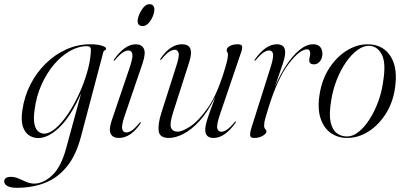

<svg xmlns="http://www.w3.org/2000/svg" viewBox="-95 -648 1923 913"><path d="M291 -2Q267 90.5 222.8 144.5Q178.5 198.5 118.2 221.8Q58 245 -14 245Q-45.5 245 -60.2 236.5Q-75 228 -75 215Q-75 193 -43 193Q-24 193 -6.2 201Q11.5 209 30 217Q48.5 225 68.5 225Q110.5 225 153 185.8Q195.5 146.5 220 55.5L291 -205Q240.5 -92.5 187.2 -42Q134 8.5 86.5 8.5Q63.5 8.5 43.5 -4.2Q23.5 -17 13.8 -46Q4 -75 11.5 -124.5Q20.5 -189 49.2 -245.5Q78 -302 121.8 -345.2Q165.5 -388.5 220 -413Q274.5 -437.5 334.5 -437.5Q367.5 -437.5 388.5 -431Q409.5 -424.5 409.5 -417Q409.5 -411.5 403.8 -409Q398 -406.5 396.5 -401ZM70 -129.5Q63 -81.5 69.2 -56.2Q75.5 -31 88.5 -21.8Q101.5 -12.5 114.5 -12.5Q140 -12.5 169.2 -37.5Q198.5 -62.5 226.8 -104.2Q255 -146 278.8 -196.8Q302.5 -247.5 318 -299.8Q333.5 -352 336.5 -396.5Q338.5 -411.5 335.5 -420Q332.5 -428.5 319 -428.5Q277.5 -428.5 236.5 -405Q195.5 -381.5 160.8 -340Q126 -298.5 102 -244.5Q78 -190.5 70 -129.5Z M583.5 -524Q559.5 -524 559.5 -548Q559.5 -561.5 567.5 -580.2Q575.5 -599 588 -613.5Q600.5 -628 614 -628Q628 -628 633.5 -620.8Q639 -613.5 639 -604Q639 -587.5 631 -569Q623 -550.5 610.5 -537.2Q598 -524 583.5 -524ZM497.5 -96.5Q482 -50.5 486.2 -34.2Q490.5 -18 505 -18Q516.5 -18 531.2 -27.2Q546 -36.5 568 -63.5Q571.5 -68 573.5 -67Q575.5 -65.5 572.5 -60Q526.5 8 469.5 8Q441.5 8 431.5 -12Q421.5 -32 436 -74.5L519 -319Q537.5 -372 534.5 -390Q531.5 -408 515 -408Q504.5 -408 489.5 -398.8Q474.5 -389.5 451.5 -362Q448.5 -358 446 -359.5Q444.5 -360.5 447 -364.5Q498 -437.5 551 -437.5Q578 -437.5 588.8 -416.8Q599.5 -396 583 -347Z M1026.5 -70Q1028.5 -69 1025.5 -65Q974.5 8 920.5 8Q881 8 881 -31Q881 -49 890.2 -78.8Q899.5 -108.5 911 -138.5Q922.5 -168.5 928.5 -187.5Q893 -115.5 853.8 -72.8Q814.5 -30 776.8 -11Q739 8 708 8Q663.5 8 659.5 -25.5Q655.5 -59 672.5 -112L743 -333Q759 -381.5 754.2 -396.5Q749.5 -411.5 736 -411.5Q725 -411.5 710 -402.2Q695 -393 673 -366Q669.5 -362 667.5 -363Q665.5 -364 668.5 -369.5Q714.5 -437.5 771 -437.5Q831.5 -437.5 805.5 -355L728.5 -114.5Q711 -60.5 718.2 -41.2Q725.5 -22 749.5 -22Q772.5 -22 810.8 -47.5Q849 -73 890.2 -130.8Q931.5 -188.5 963.5 -285.5Q980 -336.5 984.5 -357Q989 -377.5 989 -387.5Q989 -395 986 -399.2Q983 -403.5 983 -410Q983 -420.5 997.8 -429Q1012.5 -437.5 1035.5 -437.5Q1053 -437.5 1055.8 -428.5Q1058.5 -419.5 1052.5 -402L953 -110Q934.5 -56.5 938 -39Q941.5 -21.5 957.5 -21.5Q968.5 -21.5 983.2 -30.8Q998 -40 1021 -67.5Q1024 -71.5 1026.5 -70Z M1115.5 -359.5Q1114 -360.5 1116.5 -364.5Q1167.5 -437.5 1221.5 -437.5Q1261 -437.5 1261 -399.5Q1261 -377 1248.8 -342.2Q1236.5 -307.5 1211.5 -233.5Q1235.5 -290.5 1265.8 -336.8Q1296 -383 1329 -410.2Q1362 -437.5 1394.5 -437.5Q1417.5 -437.5 1428.5 -423.5Q1439.5 -409.5 1438 -387.5Q1436.5 -368 1425.2 -355Q1414 -342 1398 -342Q1375.5 -342 1375.5 -361Q1375.5 -370 1377.8 -377.5Q1380 -385 1380 -392.5Q1380 -413.5 1365.5 -413.5Q1330.5 -413.5 1277.5 -344.2Q1224.5 -275 1180.5 -132Q1172.5 -105 1166.8 -86.2Q1161 -67.5 1161 -51Q1161 -39.5 1166.5 -34Q1172 -28.5 1172 -22.5Q1172 -13 1154.8 -2.5Q1137.5 8 1113.5 8Q1096 8 1094.5 -4Q1093 -16 1101 -41.5L1189 -319.5Q1206.5 -373.5 1203.5 -390.8Q1200.5 -408 1184.5 -408Q1173.5 -408 1158.8 -398.8Q1144 -389.5 1121 -362Q1117.5 -358 1115.5 -359.5Z M1663 -437Q1730 -433.5 1764 -377.5Q1798 -321.5 1782.5 -224Q1772.5 -159 1739.2 -106.5Q1706 -54 1657.8 -23Q1609.5 8 1554.5 8Q1512.5 8 1479 -15Q1445.5 -38 1429.8 -83.8Q1414 -129.5 1424.5 -198Q1436 -271.5 1472.2 -326.2Q1508.5 -381 1558.8 -410.5Q1609 -440 1663 -437ZM1555.5 1Q1583 1 1610.5 -21Q1638 -43 1661.8 -80Q1685.5 -117 1702.5 -162.2Q1719.5 -207.5 1726 -254.5Q1741.5 -345 1721.8 -386Q1702 -427 1664 -430Q1635.5 -432 1606 -411Q1576.5 -390 1550.5 -352.5Q1524.5 -315 1505.8 -267Q1487 -219 1479.5 -167.5Q1469 -104 1477.2 -67.2Q1485.5 -30.5 1506.5 -14.8Q1527.5 1 1555.5 1Z"/></svg>

Font: Fraunces 144pt S000 Light
Style: Italic
Weight: 300
Italic angle: -16°
Version: Version 1.000; ttfautohint (v1.8.3)